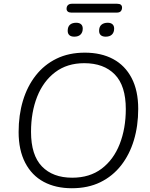

<svg xmlns="http://www.w3.org/2000/svg" viewBox="-20 -993 799 1021"><path d="M362 8Q276 8 212.5 -26Q149 -60 114 -127.5Q79 -195 79 -291Q79 -381 102 -457.5Q125 -534 170 -591.5Q215 -649 280.5 -681Q346 -713 431 -713Q518 -713 581.5 -679Q645 -645 680 -578Q715 -511 715 -414Q715 -324 692 -247.5Q669 -171 624 -113.5Q579 -56 513.5 -24Q448 8 362 8ZM364 -48Q457 -48 520.5 -96Q584 -144 616.5 -227Q649 -310 649 -413Q649 -537 590.5 -597Q532 -657 428 -657Q337 -657 273.5 -609Q210 -561 177.5 -478.5Q145 -396 145 -292Q145 -168 203 -108Q261 -48 364 -48ZM359 -926Q347 -926 340.5 -931.5Q334 -937 334 -946Q334 -959 341.5 -966Q349 -973 362 -973H603Q617 -973 623 -967.5Q629 -962 629 -953Q629 -941 622.5 -933.5Q616 -926 601 -926ZM375 -798Q358 -798 349 -806Q340 -814 340 -829Q340 -851 352 -861.5Q364 -872 385 -872Q402 -872 411 -864Q420 -856 420 -841Q420 -821 408.5 -809.5Q397 -798 375 -798ZM542 -798Q525 -798 516 -806Q507 -814 507 -829Q507 -851 519.5 -861.5Q532 -872 553 -872Q569 -872 578 -864Q587 -856 587 -841Q587 -821 575.5 -809.5Q564 -798 542 -798Z"/></svg>

Font: Nunito ExtraLight Light
Style: Italic
Weight: 300
Italic angle: -9°
Version: Version 3.602